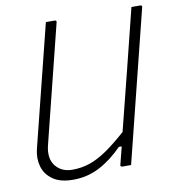

<svg xmlns="http://www.w3.org/2000/svg" viewBox="-81 -772 787 864"><g transform="rotate(-10 312.5 -340.0)"><path d="M184 20Q126 20 92 -4Q58 -28 47.5 -65.5Q37 -103 47 -144L161 -600Q167 -625 173.5 -650Q180 -675 186 -700H225Q237 -700 233 -689Q199 -555 166 -420.5Q133 -286 99 -152Q85 -94 112 -59.5Q139 -25 189 -25Q230 -25 267.5 -37.5Q305 -50 346 -78Q387 -106 440 -153Q475 -290 509 -427Q543 -564 577 -700H616Q628 -700 624 -689Q587 -542 550.5 -394.5Q514 -247 477 -100Q471 -75 464.5 -50Q458 -25 452 0H413Q401 0 405 -11Q414 -49 425 -90H412Q361 -38 305.5 -9Q250 20 184 20Z"/></g></svg>

Font: Recursive Mn Lnr St Lt
Style: Italic
Weight: 300
Italic angle: -15°
Monospace: yes
Version: Version 1.079;hotconv 1.0.112;makeotfexe 2.5.65598; ttfautoh